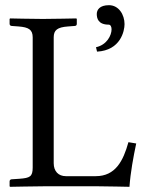

<svg xmlns="http://www.w3.org/2000/svg" viewBox="-20 -718 566 740"><path d="M349 -39H234C205 -39 187 -58 187 -89V-574C187 -602 201 -613 242 -616L268 -618C273 -618 276 -621 276 -626V-645L274 -647C274 -647 181 -645 145 -645C106 -645 19 -647 19 -647L17 -645V-626C17 -621 21 -618 25 -618L52 -616C90 -613 106 -604 106 -574V-72C106 -37 95 -32 55 -29L25 -27C21 -27 17 -24 17 -19V0L19 2C19 2 120 0 147 0H360C387 0 479 2 479 2C483 -54 494 -113 505 -165L475 -170C455 -98 425 -39 349 -39ZM400 -698C364 -698 353 -680 353 -664C353 -648 358 -623 399 -623C406 -623 410 -615 410 -605C410 -582 392 -545 350 -536L354 -519C445 -524 460 -599 460 -625C460 -661 438 -698 400 -698Z"/></svg>

Font: Linux Libertine O C
Style: Regular
Weight: 400
Designer: Philipp H. Poll
Foundry: Philipp H. Poll
Version: Version 4.0.3